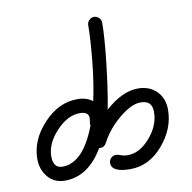

<svg xmlns="http://www.w3.org/2000/svg" viewBox="-75 -735 811 811"><g transform="rotate(-10 330.0 -330.0)"><path d="M286 -211Q285 -213 285 -218Q285 -222 286.5 -231Q288 -240 288 -242Q288 -270 250 -270Q198 -270 149 -218Q100 -166 100 -110Q100 -60 140 -60Q229 -60 286 -211ZM340 -40Q340 -53 349 -61.5Q358 -70 370 -70Q378 -70 390.5 -65Q403 -60 420 -60Q471 -60 515.5 -111.5Q560 -163 560 -220Q560 -246 548 -258Q536 -270 510 -270Q471 -270 418 -226Q365 -182 337 -127Q328 -110 310 -110H305Q240 0 140 0Q94 0 67 -32.5Q40 -65 40 -110Q40 -191 104.5 -260.5Q169 -330 250 -330Q289 -330 315 -310Q331 -381 340.5 -477Q350 -573 350 -630Q350 -642 359 -651Q368 -660 380 -660Q392 -660 401 -651Q410 -642 410 -630Q410 -570 397.5 -458.5Q385 -347 369 -264Q442 -330 510 -330Q559 -330 589.5 -299.5Q620 -269 620 -220Q620 -139 560.5 -69.5Q501 0 420 0Q340 0 340 -40Z"/></g></svg>

Font: Pecita
Style: Book
Weight: 400
Width: 7
Version: Version 4.3